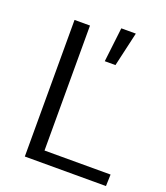

<svg xmlns="http://www.w3.org/2000/svg" viewBox="-138 -845 811 939"><g transform="rotate(20 268.0 -375.0)"><path d="M101.6 0V-710.9H182.1V-60.5H525.9L523.9 0ZM309.6 -571.8 330.6 -750.5H406.2L365.2 -571.8Z"/></g></svg>

Font: Comme Light
Style: Regular
Weight: 300
Version: Version 1.000;gftools[0.9.27]